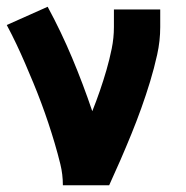

<svg xmlns="http://www.w3.org/2000/svg" viewBox="-30 -548 550 568"><path d="M156 0Q156 -32 148.5 -62.5Q141 -93 132 -123.5Q123 -154 113 -184Q103 -214 92 -243.5Q81 -273 69 -302Q57 -331 44.5 -360Q32 -389 18.5 -417.5Q5 -446 -10 -474L111 -528Q151 -454 183.5 -376.5Q216 -299 243 -219Q255 -249 265.5 -279.5Q276 -310 285 -341Q294 -372 300.5 -404Q307 -436 307 -468V-520H444V-468Q444 -427 435 -386.5Q426 -346 414 -306.5Q402 -267 388 -228Q374 -189 358.5 -151Q343 -113 326.5 -75Q310 -37 293 0Z"/></svg>

Font: Iosevka SS18 Heavy
Style: Regular
Weight: 900
Monospace: yes
Designer: Belleve Invis
Foundry: Belleve Invis
Version: Version 25.1.1; ttfautohint (v1.8.4)